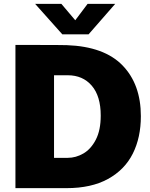

<svg xmlns="http://www.w3.org/2000/svg" viewBox="-20 -975 775 995"><path d="M177 -742Q294 -742 326 -741Q520 -734 615 -636Q710 -538 710 -373Q710 -262 668 -178.5Q626 -95 539.5 -47.5Q453 0 325 0H60V-742ZM260 -157H331Q373 -157 412 -179.5Q451 -202 476.5 -251Q502 -300 502 -376Q502 -477 455.5 -531Q409 -585 331 -585H260ZM577 -955 439 -797H303L162 -955H298L370 -870L434 -955Z"/></svg>

Font: Morrison Black
Style: Regular
Weight: 900
Designer: Pablo Impallari, Rodrigo Fuenzalida (Modified by Dan O. Williams)
Version: Version 0.03;June 6, 2019;FontCreator 11.5.0.2425 64-bit; tt